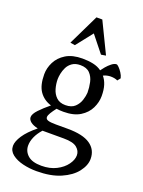

<svg xmlns="http://www.w3.org/2000/svg" viewBox="-178 -797 847 1140"><g transform="rotate(20 245.0 -227.0)"><path d="M354 -429Q360 -438 373.5 -454Q387 -470 403.5 -483Q420 -496 434 -496Q439 -496 449.5 -485.5Q460 -475 470.5 -459Q481 -443 485 -426L470 -407Q463 -411 451.5 -413.5Q440 -416 426 -416Q416 -416 404 -413.5Q392 -411 380 -405Q397 -385 406 -356.5Q415 -328 415 -288Q415 -249 396.5 -211Q378 -173 338 -148Q298 -123 233 -123Q210 -123 189 -126Q172 -104 162 -87.5Q152 -71 152 -60Q152 -47 167.5 -42Q183 -37 217 -37H292Q388 -37 434.5 -5Q481 27 481 85Q481 126 449 167.5Q417 209 355 236Q293 263 203 263Q158 263 116.5 253Q75 243 48 222Q21 201 21 169Q21 141 46 103Q71 65 124 22Q93 15 77 2Q61 -11 61 -27Q61 -47 87.5 -75Q114 -103 151 -133Q103 -148 76.5 -186Q50 -224 50 -294Q50 -333 69 -371Q88 -409 128.5 -434Q169 -459 233 -459Q269 -459 300 -452.5Q331 -446 354 -429ZM329 -278Q329 -311 322 -343Q315 -375 294.5 -396.5Q274 -418 234 -418Q203 -418 183 -404Q163 -390 153 -369.5Q143 -349 139 -328.5Q135 -308 135 -294Q135 -264 143.5 -234Q152 -204 173 -184Q194 -164 230 -164Q269 -164 290 -184Q311 -204 319.5 -231Q328 -258 329 -278ZM105 136Q105 173 133 198Q161 223 219 223Q273 223 313 202.5Q353 182 375 151.5Q397 121 397 93Q397 65 373 45Q349 25 290 25H155Q130 53 117.5 81.5Q105 110 105 136ZM226 -717H263L357 -523L327 -518L244 -622L162 -518L132 -523Z"/></g></svg>

Font: Average
Style: Regular
Weight: 400
Designer: Eduardo Tunni
Foundry: Eduardo Rodriguez Tunni
Version: Version 1.003; ttfautohint (v1.8.4.7-5d5b)